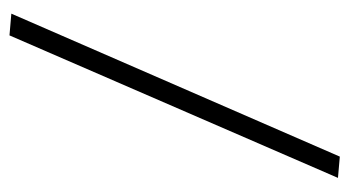

<svg xmlns="http://www.w3.org/2000/svg" viewBox="-190 -560 754 415"><g transform="rotate(-90 187.5 -353.0)"><path d="M365 -706 56 4 10 0 318 -710Z"/></g></svg>

Font: Palanquin Thin
Style: Regular
Weight: 250
Designer: Pria Ravichandran
Version: Version 1.001